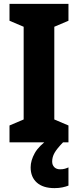

<svg xmlns="http://www.w3.org/2000/svg" viewBox="-20 -734 403 990"><path d="M333 0H29V-87L102 -118V-596L29 -627V-714H333V-627L260 -596V-118L333 -87ZM249 99Q249 117 260 128Q271 139 290 139Q304 139 314.5 136Q325 133 333 129V223Q321 228 302.5 232Q284 236 261 236Q202 236 170 207.5Q138 179 138 129Q138 94 159 56Q180 18 232 -18L305 0Q273 33 261 54.5Q249 76 249 99Z"/></svg>

Font: Noto Sans Lao Condensed ExtraBold
Style: Regular
Weight: 800
Width: 3
Designer: Monotype Design Team
Foundry: Monotype Imaging Inc.
Version: Version 2.003; ttfautohint (v1.8.4.7-5d5b)